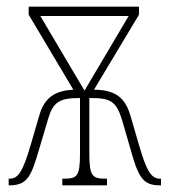

<svg xmlns="http://www.w3.org/2000/svg" viewBox="-20 -556 509 576"><path d="M6 0H9C63 0 74 -29 97 -107L124 -198C139 -250 158 -262 220 -262V-96C220 -26 211 -20 171 -20H167V0H301V-20H299C257 -20 248 -26 248 -96V-262C311 -262 329 -254 347 -193L372 -107C395 -24 409 0 459 0H463V-20H460C433 -20 419 -45 397 -121L371 -210C354 -268 321 -286 262 -287L397 -512V-536H66V-512L200 -287C148 -284 114 -266 98 -210L72 -121C48 -39 34 -20 9 -20H6ZM233 -285 101 -508H366L234 -285Z"/></svg>

Font: Noto Serif ExtraCondensed Thin
Style: Regular
Weight: 100
Width: 2
Designer: Monotype Design Team
Foundry: Monotype Imaging Inc.
Version: Version 2.013